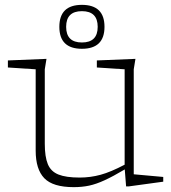

<svg xmlns="http://www.w3.org/2000/svg" viewBox="-20 -761 705 791"><path d="M164.5 -169Q164.5 -115 177 -84.8Q189.5 -54.5 220.8 -42Q252 -29.5 308 -29.5Q352.5 -29.5 394.5 -41Q436.5 -52.5 493.5 -82.5V-475.5L379 -483V-512L538 -518.5L531 -475.5V-43L652.5 -32V-12.5L510 7H499.5L494 -63Q446 -34.5 411.2 -18.5Q376.5 -2.5 347 3.8Q317.5 10 284 10Q198 10 162.5 -26.8Q127 -63.5 127 -140.5V-475.5L12.5 -483V-512L171.5 -518.5L164.5 -475.5ZM317.5 -741Q410.5 -741 410.5 -650.5Q410.5 -560 317.5 -560Q224.5 -560 224.5 -650.5Q224.5 -741 317.5 -741ZM317.5 -586Q382.5 -586 382.5 -650.5Q382.5 -715 317.5 -715Q252.5 -715 252.5 -650.5Q252.5 -586 317.5 -586Z"/></svg>

Font: Newsreader Caption ExtraLight
Style: Regular
Weight: 275
Designer: Hugues Gentile
Foundry: Production Type
Version: Version 1.001